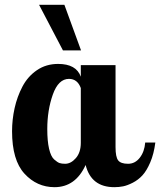

<svg xmlns="http://www.w3.org/2000/svg" viewBox="-20 -770 664 796"><path d="M30 -226Q30 -274 40.5 -321.5Q51 -369 73 -411Q95 -453 133 -479Q171 -505 221 -505Q296 -505 315 -452V-500H459V-160Q459 -119 470 -105Q481 -91 511 -91Q540 -91 559.5 -116Q579 -141 582 -179H624Q618 -132 603 -97Q588 -62 570.5 -43Q553 -24 530.5 -12.5Q508 -1 490.5 2.5Q473 6 454 6Q358 6 335 -86Q293 6 206 6Q133 6 81.5 -50Q30 -106 30 -226ZM142 -750H247L316 -561H241ZM176 -235Q176 -185 183.5 -153Q191 -121 204.5 -109Q218 -97 227 -94Q236 -91 250 -91Q274 -91 294.5 -114.5Q315 -138 315 -178V-405Q301 -443 266 -443Q222 -443 199 -378Q176 -313 176 -235Z"/></svg>

Font: Lobster Two
Style: Bold
Weight: 700
Designer: Pablo Impallari
Foundry: Pablo Impallari. www.impallari.com
Version: Version 1.006